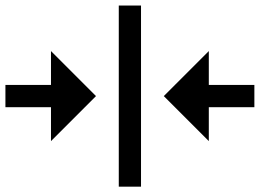

<svg xmlns="http://www.w3.org/2000/svg" viewBox="-20 -701 958 708"><path d="M750 -180.7 584 -346.7 750 -512.7V-387.7H918V-305.7H750ZM168 -512.7 334 -346.7 168 -180.7V-305.7H0V-387.7H168ZM418 -12.7V-680.7H500V-12.7Z"/></svg>

Font: CaskaydiaCove Nerd Font
Style: Bold
Weight: 700
Designer: Aaron Bell
Foundry: Saja Typeworks
Version: Version 2111.1;Nerd Fonts 2.3.0